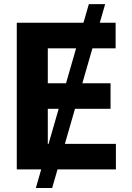

<svg xmlns="http://www.w3.org/2000/svg" viewBox="-20 -840 653 952"><path d="M501.4 -819.6 238.6 92.3H157.7L420.5 -819.6ZM63.2 0V-727.3H553.3V-600.5H217V-427.2H528.1V-300.4H217V-126.8H554.7V0Z"/></svg>

Font: InterMG
Style: Bold
Weight: 700
Designer: Rasmus Andersson
Foundry: rsms
Version: Version 3.019;December 26, 2023;FontCreator 15.0.0.2955 64-b